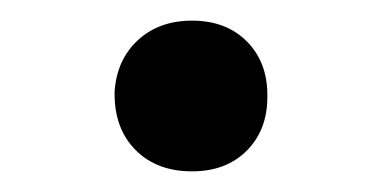

<svg xmlns="http://www.w3.org/2000/svg" viewBox="-20 -161 368 186"><path d="M239 -69Q239 -68 239 -67Q239 -35 219 -15Q199 5 166 5Q132 5 111.5 -15.5Q91 -36 91 -70V-72Q93 -103 113.5 -122Q134 -141 166 -141Q199 -141 219 -121Q239 -101 239 -69Z"/></svg>

Font: Tajawal
Style: Bold
Weight: 700
Designer: Boutros Fonts
Foundry: Created by Boutros International 2017
Version: Version 1.700